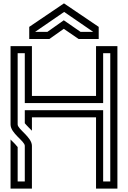

<svg xmlns="http://www.w3.org/2000/svg" viewBox="-20 -1103 748 1123"><path d="M125 -250V-41.7H83.3V-242.7C60.5 -271.3 49 -277.8 41.7 -287.5V0H166.7V-250C166.7 -300.9 83.3 -346.9 83.3 -375V-791.7H125V-500H583.3V-791.7H625V-41.7H583.3V-458.3H125V-382.3C129.2 -377.1 136.5 -368.8 147.9 -357.3L166.7 -338.5V-416.7H541.7V0H666.7V-833.3H541.7V-541.7H166.7V-833.3H41.7V-375C41.7 -322.8 125 -278.1 125 -250ZM353.1 -984.4 257.3 -916.7H185.4L355.2 -1033.3L525 -916.7H451ZM353.1 -934.4 439.6 -875H557.3V-945.8L354.2 -1083.3L151 -945.8V-875H268.8Z"/></svg>

Font: Sportrop
Style: Regular
Weight: 500
Version: Version 0.9